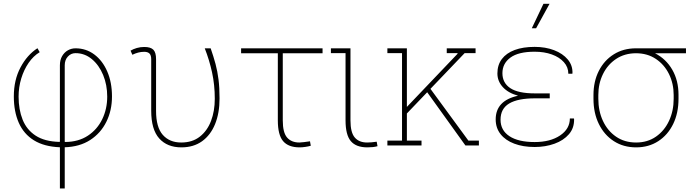

<svg xmlns="http://www.w3.org/2000/svg" viewBox="-20 -791 3800 1044"><path d="M305.7 233.9V9.8Q220.2 6.3 164.8 -27.8Q109.4 -62 82.3 -123Q55.2 -184.1 55.2 -266.6Q55.2 -356 91.3 -424.1Q127.4 -492.2 183.6 -528.8L195.8 -507.3Q161.1 -486.3 135.5 -449Q109.9 -411.6 95.5 -364.3Q81.1 -316.9 81.1 -265.6Q81.1 -195.3 103 -140.4Q125 -85.4 173.8 -53.5Q222.7 -21.5 302.7 -19.5L305.7 -20.5V-436Q305.7 -465.3 317.9 -486.1Q330.1 -506.8 349.4 -517.6Q368.7 -528.3 390.6 -528.3Q447.8 -528.3 492.7 -494.9Q537.6 -461.4 563.2 -402.3Q588.9 -343.3 588.9 -266.6Q588.9 -190.4 558.3 -128.7Q527.8 -66.9 470.5 -29.8Q413.1 7.3 332 9.8V233.9ZM335 -19Q406.7 -19.5 457.8 -53.2Q508.8 -86.9 535.9 -142.8Q563 -198.7 563 -265.6Q563 -329.6 540.8 -383.3Q518.6 -437 479.5 -469.5Q440.4 -502 390.6 -502Q366.2 -502 349.1 -483.6Q332 -465.3 332 -436V-20Z M966.3 10.3Q889.2 10.3 845.7 -38.3Q802.2 -86.9 802.2 -189V-468.8Q802.2 -490.7 792.7 -500Q783.2 -509.3 764.2 -509.3Q747.1 -509.3 731.4 -505.1Q715.8 -501 699.7 -493.2L689.9 -515.6Q704.6 -524.4 723.9 -530Q743.2 -535.6 764.2 -535.6Q799.3 -535.6 814 -520.5Q828.6 -505.4 828.6 -469.2V-188Q828.6 -99.1 865.2 -57.6Q901.9 -16.1 965.3 -16.1Q1025.9 -16.1 1066.4 -47.9Q1106.9 -79.6 1127.4 -133.3Q1147.9 -187 1147.9 -253.9Q1147.9 -329.1 1133.1 -397.2Q1118.2 -465.3 1093.3 -528.3H1125.5Q1141.1 -483.4 1151.9 -443.4Q1162.6 -403.3 1168.2 -358.6Q1173.8 -314 1173.8 -255.4Q1173.8 -175.8 1149.4 -116Q1125 -56.2 1078.6 -22.9Q1032.2 10.3 966.3 10.3Z M1609.4 10.3Q1547.9 10.3 1519.3 -23.7Q1490.7 -57.6 1490.7 -136.2V-501.5H1291V-528.3H1733.9V-501.5H1517.6V-136.2Q1517.6 -70.3 1541 -43.2Q1564.5 -16.1 1607.9 -16.1Q1616.2 -16.1 1633.3 -18.3Q1650.4 -20.5 1662.1 -22.2Q1673.8 -23.9 1665.5 -22.9L1669.9 1.5Q1657.2 5.4 1640.1 7.8Q1623 10.3 1609.4 10.3Z M1977.5 10.3Q1916 10.3 1887.5 -23.7Q1858.9 -57.6 1858.9 -136.2V-502H1779.3V-528.3H1885.7V-136.2Q1885.7 -70.3 1909.2 -43.2Q1932.6 -16.1 1976.1 -16.1Q1989.3 -16.1 1999.5 -17.1Q2009.8 -18.1 2028.3 -20.5L2032.7 3.9Q2021 7.3 2007.1 8.8Q1993.2 10.3 1977.5 10.3Z M2187.5 -168.9 2178.7 -195.3 2468.3 -499 2467.3 -502H2409.2V-528.3H2565.9V-502H2506.3ZM2086.4 0V-26.4H2166V-502H2086.4V-528.3H2192.4V-26.4H2272V0ZM2510.7 0 2295.4 -299.8 2314 -316.9 2526.9 -26.4H2584V0Z M2887.2 8.3Q2824.2 8.3 2776.4 -9.8Q2728.5 -27.8 2701.9 -61.5Q2675.3 -95.2 2675.3 -141.6Q2675.3 -244.1 2796.9 -270.5Q2742.7 -285.6 2713.6 -317.9Q2684.6 -350.1 2684.6 -391.6Q2684.6 -438 2709 -470.2Q2733.4 -502.4 2778.8 -519.3Q2824.2 -536.1 2887.2 -536.1Q2945.8 -536.1 2992.9 -518.1Q3040 -500 3067.1 -467.8Q3094.2 -435.5 3092.8 -393.1L3091.8 -390.1H3070.3Q3070.3 -425.8 3046.1 -452.9Q3022 -480 2980.7 -494.9Q2939.5 -509.8 2887.2 -509.8Q2798.8 -509.8 2755.4 -477.8Q2711.9 -445.8 2711.9 -393.1Q2711.9 -340.3 2754.6 -311.8Q2797.4 -283.2 2888.7 -283.2H2969.2V-256.3H2888.7Q2795.9 -256.3 2748.8 -228.3Q2701.7 -200.2 2701.7 -140.1Q2701.7 -82.5 2750 -50.5Q2798.3 -18.6 2887.2 -18.6Q2972.2 -18.6 3025.4 -54.4Q3078.6 -90.3 3078.6 -147H3100.6L3101.6 -144Q3103 -95.2 3073.7 -61.3Q3044.4 -27.3 2995.1 -9.5Q2945.8 8.3 2887.2 8.3ZM2871.6 -637.2 2935.1 -770.5H2968.3L2895 -637.2Z M3439 10.3Q3370.1 10.3 3317.9 -23.4Q3265.6 -57.1 3236.3 -116.7Q3207 -176.3 3207 -253.9V-274.4Q3207 -348.1 3236.1 -405.5Q3265.1 -462.9 3317.4 -495.6Q3369.6 -528.3 3438 -528.3H3710V-501.5H3541.5Q3601.6 -470.7 3635.5 -411.9Q3669.4 -353 3669.4 -275.4V-254.4Q3669.4 -176.3 3640.4 -116.7Q3611.3 -57.1 3559.3 -23.4Q3507.3 10.3 3439 10.3ZM3439 -16.1Q3501 -16.1 3546.9 -48.1Q3592.8 -80.1 3617.9 -134Q3643.1 -188 3643.1 -253.9V-274.4Q3643.1 -336.4 3617.7 -388.2Q3592.3 -439.9 3546.1 -470.7Q3500 -501.5 3437.5 -501.5Q3375.5 -501 3329.6 -470.2Q3283.7 -439.5 3258.5 -387.9Q3233.4 -336.4 3233.4 -274.4V-253.9Q3233.4 -187.5 3258.5 -133.5Q3283.7 -79.6 3329.8 -47.9Q3376 -16.1 3439 -16.1Z"/></svg>

Font: Roboto Slab LO Thin
Style: Regular
Weight: 250
Designer: Google
Version: Version 2.00;September 28, 2018;FontCreator 11.5.0.2427 64-b